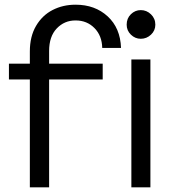

<svg xmlns="http://www.w3.org/2000/svg" viewBox="-20 -807 738 817"><path d="M189 -590V-536H417V-469H189V-10H107V-469H18V-536H107V-588Q107 -652 133.5 -697Q160 -742 204 -764.5Q248 -787 301 -787H302Q384 -787 438 -737.5Q492 -688 495 -603H415Q414 -655 382 -687.5Q350 -720 302 -720H301Q254 -720 221.5 -686Q189 -652 189 -590ZM641 -702Q641 -677 622.5 -659.5Q604 -642 579 -642Q555 -642 537 -659.5Q519 -677 519 -702Q519 -729 537 -746.5Q555 -764 579 -764Q604 -764 622.5 -746Q641 -728 641 -702ZM539 -554H620V-10H539Z"/></svg>

Font: Kakao Big Sans
Style: Regular
Weight: 400
Designer: Park Young-rak; Lee Sang-min; Kim Jung-jin; Min Bon; Park Min-gyu;
Foundry: Kakao Corporation
Version: Version 2.003